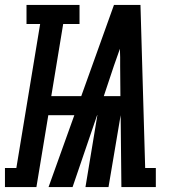

<svg xmlns="http://www.w3.org/2000/svg" viewBox="-73 -755 693 775"><path d="M-53 0V-77H-7L89 -658H34V-735H248V-658H182L134 -367H255L387 -735H494L513 -77H556V0H417L414 -290L365 0H272L320 -290H319L220 0H123L227 -290H122L74 0ZM346 -367H413L412 -490Q412 -507 412 -524Q412 -541 411 -558Q405 -541 399 -524Q393 -507 387 -490Z"/></svg>

Font: Iosevka Slab XBdExObl
Style: Regular
Weight: 800
Width: 7
Italic angle: -9°
Monospace: yes
Designer: Belleve Invis
Foundry: Belleve Invis
Version: Version 11.1.0; ttfautohint (v1.8.3)